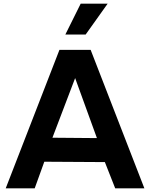

<svg xmlns="http://www.w3.org/2000/svg" viewBox="-20 -1020 814 1040"><path d="M444 -833 563 -1000H417L334 -833ZM548 -142 604 0H762L471 -750H302L11 0H168L220 -144ZM505 -272 264 -274 387 -597Z"/></svg>

Font: Oakes Bold
Style: Regular
Weight: 700
Designer: Samuel Oakes
Foundry: Samuel Oakes
Version: Version 1.003;PS 001.003;hotconv 1.0.88;makeotf.lib2.5.64775